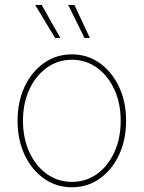

<svg xmlns="http://www.w3.org/2000/svg" viewBox="-20 -770 598 800"><path d="M279.8 10.3Q214.4 10.3 163.1 -26.1Q111.8 -62.5 82.5 -125Q53.2 -187.5 53.2 -267.1Q53.2 -346.2 82.5 -408.7Q111.8 -471.2 163.1 -507.3Q214.4 -543.5 279.8 -543.5Q344.2 -543.5 395.3 -507.3Q446.3 -471.2 475.8 -408.7Q505.4 -346.2 505.4 -267.1Q505.4 -187.5 476.1 -125Q446.8 -62.5 395.8 -26.1Q344.7 10.3 279.8 10.3ZM279.8 -12.2Q338.4 -12.2 384.3 -45.2Q430.2 -78.1 456.5 -136Q482.9 -193.8 482.9 -267.1Q482.9 -339.8 456.3 -397.5Q429.7 -455.1 383.8 -488Q337.9 -521 279.8 -521Q221.2 -521 175 -487.8Q128.9 -454.6 102.3 -397.2Q75.7 -339.8 75.7 -267.1Q75.7 -193.8 102.3 -136Q128.9 -78.1 175 -45.2Q221.2 -12.2 279.8 -12.2ZM332 -611.8 264.2 -749.5H290L354.5 -611.8ZM209.5 -611.8 126.5 -749.5H153.8L231.4 -611.8Z"/></svg>

Font: Inter 20pt Thin
Style: Regular
Weight: 250
Version: Version 4.001;git-66647c0bb